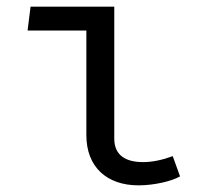

<svg xmlns="http://www.w3.org/2000/svg" viewBox="-20 -547 640 578"><path d="M240 -455V-140C240 -44 302 11 397 11C445 11 498 -2 522 -16L500 -77C471 -66 439 -59 411 -59C360 -59 324 -78 324 -130V-527H72L63 -455Z"/></svg>

Font: FiraMono Nerd Font
Style: Regular
Weight: 400
Designer: Carrois Corporate & Edenspiekermann AG
Foundry: Carrois Corporate GbR & Edenspiekermann AG
Version: Version 003.206;Nerd Fonts 3.3.0